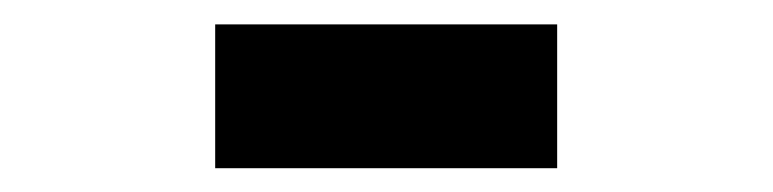

<svg xmlns="http://www.w3.org/2000/svg" viewBox="-20 -339 640 159"><path d="M158.2 -199.7V-318.8H441.4V-199.7Z"/></svg>

Font: Cousine
Style: Bold
Weight: 700
Monospace: yes
Designer: Steve Matteson
Foundry: Ascender Corporation
Version: Version 1.20